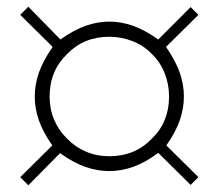

<svg xmlns="http://www.w3.org/2000/svg" viewBox="-20 -623 648 569"><path d="M568 -98 545 -75 449 -170Q410 -141 374.5 -128.5Q339 -116 304 -116Q269 -116 234 -128Q199 -140 158 -169L64 -74L40 -98L135 -192Q107 -232 95 -267Q83 -302 83 -337Q83 -372 95 -407Q107 -442 136 -484L40 -579L64 -603L159 -506Q200 -535 235 -547Q270 -559 304 -559Q338 -559 373 -547Q408 -535 449 -506L545 -602L568 -579L472 -484Q501 -442 513 -407Q525 -372 525 -337Q525 -302 513 -267Q501 -232 473 -192ZM430 -463Q406 -488 373 -501Q340 -514 304 -514Q228 -514 179 -463Q127 -413 127 -337Q127 -300 140.5 -268Q154 -236 179 -212Q203 -187 235 -173.5Q267 -160 304 -160Q380 -160 430 -212Q481 -261 481 -337Q481 -373 468 -406Q455 -439 430 -463Z"/></svg>

Font: Kulim Park ExtraLight
Style: Regular
Weight: 275
Designer: Noponies / Dale Sattler
Foundry: Noponies
Version: Version 1.000; ttfautohint (v1.8.3)